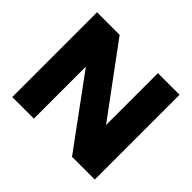

<svg xmlns="http://www.w3.org/2000/svg" viewBox="-166 -975 1201 1201"><g transform="rotate(45 434.0 -375.0)"><path d="M607.5 -750H798.8V0H597.5L260 -460V0H68.8V-750H268.8L607.5 -291.2Z"/></g></svg>

Font: Now Black
Style: Regular
Weight: 900
Designer: Alfredo Marco Pradil
Foundry: Alfredo Marco Pradil
Version: Version 1.002;PS 001.002;hotconv 1.0.88;makeotf.lib2.5.64775